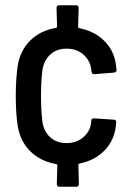

<svg xmlns="http://www.w3.org/2000/svg" viewBox="-20 -709 493 730"><path d="M327 -250Q328 -260 338 -259L413 -254Q417 -254 419.5 -251.5Q422 -249 422 -245Q422 -240 420 -226Q413 -173 376.5 -136Q340 -99 282 -87Q278 -86 278 -82L280 -9Q280 1 270 1H206Q196 1 196 -9L198 -80Q198 -84 194 -85Q133 -96 94.5 -134.5Q56 -173 47 -233Q40 -278 40 -346Q40 -405 47 -457Q56 -516 94.5 -554.5Q133 -593 193 -603Q197 -604 197 -608L195 -679Q195 -689 205 -689H269Q279 -689 279 -679L277 -607Q277 -603 281 -602Q338 -591 375 -555Q412 -519 420 -468L423 -444V-442Q423 -435 414 -433L339 -427H337Q330 -427 328 -436Q328 -442 326 -450Q321 -481 296 -502.5Q271 -524 233 -524Q195 -524 170.5 -501Q146 -478 141 -440Q136 -398 136 -345Q136 -290 141 -248Q146 -210 170.5 -187.5Q195 -165 233 -165Q271 -165 296.5 -187Q322 -209 326 -240Z"/></svg>

Font: Barlow Semi Condensed Medium
Style: Regular
Weight: 500
Width: 4
Designer: Jeremy Tribby
Foundry: Tribby Type
Version: Version 1.422; ttfautohint (v1.8)